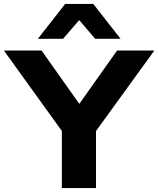

<svg xmlns="http://www.w3.org/2000/svg" viewBox="-37 -964 811 984"><path d="M280 0V-364L310 -251L-17 -705H176L370 -431H369L563 -705H754L425 -251L455 -364V0ZM157 -765 297 -944H441L581 -765H451L369 -861L286 -765Z"/></svg>

Font: Nunito Sans 7pt SemiExpanded ExtraBold
Style: Regular
Weight: 800
Width: 6
Designer: Vernon Adams
Foundry: Vernon Adams
Version: Version 3.101;gftools[0.9.27]